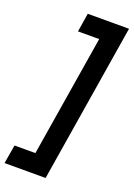

<svg xmlns="http://www.w3.org/2000/svg" viewBox="-235 -805 752 1081"><g transform="rotate(20 141.0 -265.0)"><path d="M-40 98H85L203 -628H76L94 -740H341L187 210H-59Z"/></g></svg>

Font: Georama
Style: Bold Italic
Weight: 700
Italic angle: -9°
Designer: Jean-Baptiste Levee
Foundry: Production Type
Version: Version 1.000